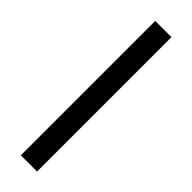

<svg xmlns="http://www.w3.org/2000/svg" viewBox="-252 -732 735 735"><g transform="rotate(45 116.0 -364.0)"><path d="M160.2 -727.5V0H72.3V-727.5Z"/></g></svg>

Font: Inter Display
Style: Regular
Weight: 400
Designer: Rasmus Andersson
Foundry: rsms
Version: Version 4.000;git-37864ae